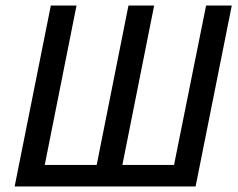

<svg xmlns="http://www.w3.org/2000/svg" viewBox="-20 -675 861 695"><path d="M33 0 164 -655H257L142 -78H330L445 -655H538L423 -78H610L726 -655H819L688 0Z"/></svg>

Font: Source Sans 3 Medium
Style: Italic
Weight: 500
Italic angle: -11°
Designer: Paul D. Hunt
Foundry: Adobe
Version: Version 3.052;hotconv 1.1.0;makeotfexe 2.6.0